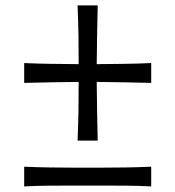

<svg xmlns="http://www.w3.org/2000/svg" viewBox="-20 -667 630 690"><path d="M258.8 -161.6Q261.2 -220.2 262 -270Q262.7 -319.8 262.7 -372.6Q215.3 -372.1 168.2 -371.3Q121.1 -370.6 66.9 -369.1V-440.4Q121.1 -438 168.2 -437.5Q215.3 -437 262.7 -436.5Q262.7 -489.7 262 -539.1Q261.2 -588.4 258.8 -647.5H331.1Q329.6 -588.4 328.9 -538.8Q328.1 -489.3 327.6 -436.5Q375 -437 422.1 -437.5Q469.2 -438 523.4 -440.4V-369.1Q469.2 -370.6 422.1 -371.3Q375 -372.1 327.6 -372.6Q328.1 -319.8 328.9 -270Q329.6 -220.2 331.1 -161.6ZM66.9 2.9V-67.9Q114.7 -65.9 159.7 -65.2Q204.6 -64.5 243.7 -64.5H346.7Q385.7 -64.5 430.9 -65.2Q476.1 -65.9 523.4 -67.9V2.9Q476.1 0.5 430.9 0.2Q385.7 0 346.7 0H243.7Q204.6 0 159.7 0.2Q114.7 0.5 66.9 2.9Z"/></svg>

Font: Pinar-DS3-FD Regular
Style: Regular
Weight: 400
Designer: Amin Abedi
Version: Version 3.000